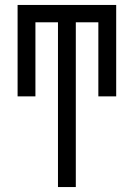

<svg xmlns="http://www.w3.org/2000/svg" viewBox="-20 -540 540 775"><path d="M214 215V-450H123V-151H51V-520H449V-151H377V-450H286V215Z"/></svg>

Font: Iosevka srxl
Style: Regular
Weight: 400
Monospace: yes
Designer: Belleve Invis
Foundry: Belleve Invis
Version: Version 33.0.1; ttfautohint (v1.8.3)